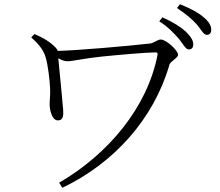

<svg xmlns="http://www.w3.org/2000/svg" viewBox="-20 -842 1040 909"><path d="M874 -608C887 -608 895 -616 895 -631C895 -651 884 -668 859 -693C835 -715 798 -738 749 -760L734 -741C778 -713 805 -683 827 -658C848 -632 859 -608 874 -608ZM959 -677C972 -677 980 -685 980 -701C980 -721 969 -740 942 -762C919 -782 882 -802 832 -822L818 -804C863 -774 888 -752 911 -727C933 -702 943 -677 959 -677ZM254 -272C279 -272 281 -294 279 -323C276 -365 261 -510 256 -566C271 -558 285 -552 299 -552C323 -552 382 -566 460 -574C538 -582 676 -594 716 -594C725 -594 727 -590 726 -583C678 -335 495 -114 260 23L275 47C519 -69 708 -279 782 -535C786 -552 823 -567 823 -583C823 -603 767 -655 741 -655C726 -655 709 -638 690 -636C586 -624 344 -603 253 -601C252 -606 249 -610 245 -615C217 -645 184 -663 143 -681L128 -665C170 -627 187 -601 196 -571C207 -535 215 -466 217 -426C219 -391 215 -374 215 -347C215 -325 225 -272 254 -272Z"/></svg>

Font: Source Han Serif CN Light
Style: Regular
Weight: 300
Designer: Ryoko NISHIZUKA 西塚涼子 (kana & ideographs); Frank Grießhammer (Latin, Greek & Cyrillic); Wenlong ZHANG 张文龙 (bopomofo); San
Foundry: Adobe
Version: Version 2.003;hotconv 1.1.1;makeotfexe 2.6.0